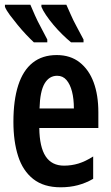

<svg xmlns="http://www.w3.org/2000/svg" viewBox="-20 -786 471 816"><path d="M221 -552Q279 -552 318.5 -521Q358 -490 378 -436Q398 -382 398 -309V-242H147Q148 -161 174 -121.5Q200 -82 252 -82Q284 -82 313.5 -91Q343 -100 376 -121V-26Q345 -8 311 1Q277 10 238 10Q166 10 121.5 -25Q77 -60 57 -122.5Q37 -185 37 -268Q37 -360 57.5 -423.5Q78 -487 119 -519.5Q160 -552 221 -552ZM223 -464Q189 -464 169.5 -431Q150 -398 148 -325H294Q294 -366 286 -397Q278 -428 262.5 -446Q247 -464 223 -464ZM262 -766Q269 -751 280 -725.5Q291 -700 306 -672.5Q321 -645 335 -618V-606H282Q265 -620 245 -639.5Q225 -659 207 -680.5Q189 -702 175.5 -722Q162 -742 156 -757V-766ZM109 -766Q118 -745 128.5 -721Q139 -697 153 -671.5Q167 -646 181 -618V-606H124Q109 -620 91 -639Q73 -658 55 -680Q37 -702 22 -722Q7 -742 1 -757V-766Z"/></svg>

Font: Noto Sans Display ExtraCondensed SemiBold
Style: Regular
Weight: 600
Width: 2
Designer: Monotype Design Team
Foundry: Monotype Imaging Inc.
Version: Version 2.003